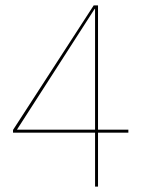

<svg xmlns="http://www.w3.org/2000/svg" viewBox="-20 -695 550 715"><path d="M334 0H345V-201H458V-212H345V-675H329L28.5 -211V-201H334ZM43 -212 332.5 -662H334V-212Z"/></svg>

Font: Anybody SemiExpanded Thin
Style: Regular
Weight: 250
Width: 6
Version: Version 1.113;gftools[0.9.25]